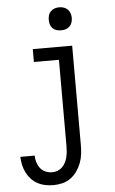

<svg xmlns="http://www.w3.org/2000/svg" viewBox="-62 -775 625 1039"><g transform="rotate(-5 250.0 -255.0)"><path d="M185 223Q163 223 141 218.5Q119 214 99.5 203.5Q80 193 65 176.5Q50 160 40 140Q30 120 25.5 98.5Q21 77 20 55H98Q98 73 103.5 91Q109 109 120 123.5Q131 138 148.5 145.5Q166 153 185 153Q200 153 214.5 147.5Q229 142 239.5 131.5Q250 121 257 107.5Q264 94 267.5 79.5Q271 65 272.5 50Q274 35 274 20V-450H138V-520H352V20Q352 45 349 69.5Q346 94 337 117.5Q328 141 313.5 161.5Q299 182 279 196.5Q259 211 234.5 217Q210 223 185 223ZM300 -608Q287 -608 275 -611.5Q263 -615 254 -624Q245 -633 241.5 -645Q238 -657 238 -670Q238 -683 241.5 -695Q245 -707 254 -716Q263 -725 275 -729Q287 -733 300 -733Q313 -733 325 -729Q337 -725 346 -716Q355 -707 359 -695Q363 -683 363 -670Q363 -657 359 -645Q355 -633 346 -624Q337 -615 325 -611.5Q313 -608 300 -608Z"/></g></svg>

Font: Iosevka Algr
Style: Regular
Weight: 400
Monospace: yes
Designer: Belleve Invis
Foundry: Belleve Invis
Version: Version 26.0.2; ttfautohint (v1.8.3)